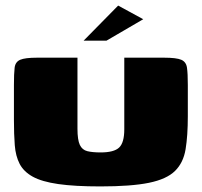

<svg xmlns="http://www.w3.org/2000/svg" viewBox="-20 -667 724 689"><path d="M654 -250Q654 -180 646 -131.5Q638 -83 608 -53.5Q578 -24 514.5 -11Q451 2 340 2Q248 2 189 -6.5Q130 -15 97.5 -33Q65 -51 50.5 -79Q36 -107 33 -146Q30 -185 30 -236V-362Q30 -403 32.5 -424Q35 -445 52.5 -452.5Q70 -460 113 -460H258V-205Q258 -165 266.5 -147Q275 -129 293.5 -124.5Q312 -120 341 -120Q389 -120 407.5 -137.5Q426 -155 426 -203V-460H569Q613 -460 630.5 -452.5Q648 -445 651 -424Q654 -403 654 -362ZM280 -521 404 -647 494 -598 362 -521Z"/></svg>

Font: Genos Thin Black
Style: Regular
Weight: 900
Version: Version 1.010